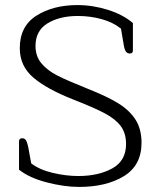

<svg xmlns="http://www.w3.org/2000/svg" viewBox="-20 -726 633 757"><path d="M55 -57V-169Q55 -174 58 -177.5Q61 -181 67 -181Q77 -181 82 -173.5Q87 -166 91 -148L103 -82Q135 -57 187.5 -44.5Q240 -32 289 -32Q368 -32 422.5 -62Q477 -92 477 -158Q477 -201 456 -229Q435 -257 392.5 -279.5Q350 -302 268 -334Q164 -375 111 -420.5Q58 -466 58 -536Q58 -623 124 -664.5Q190 -706 285 -706Q346 -706 406 -687Q466 -668 504 -635V-527Q504 -515 492 -515Q482 -515 476.5 -522.5Q471 -530 468 -548L457 -613Q426 -638 381 -650.5Q336 -663 287 -663Q215 -663 167.5 -634Q120 -605 120 -545Q120 -504 143.5 -476Q167 -448 206.5 -428Q246 -408 326 -376Q402 -346 446.5 -318.5Q491 -291 514.5 -254Q538 -217 538 -163Q538 -74 468.5 -31.5Q399 11 292 11Q233 11 164 -7Q95 -25 55 -57Z"/></svg>

Font: Maitree Light
Style: Regular
Weight: 300
Designer: CadsonDemak Team
Foundry: CadsonDemak
Version: Version 1.001